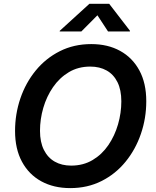

<svg xmlns="http://www.w3.org/2000/svg" viewBox="-20 -966 807 996"><path d="M344.2 9.8Q258.8 9.8 194.3 -25.4Q129.9 -60.5 94 -127Q58.1 -193.4 58.1 -286.6Q58.1 -374.5 85.7 -455.6Q113.3 -536.6 165.3 -600.1Q217.3 -663.6 290.3 -700.4Q363.3 -737.3 453.6 -737.3Q539.1 -737.3 603 -702.1Q667 -667 702.9 -600.8Q738.8 -534.7 738.8 -440.9Q738.8 -352.5 710.9 -271.5Q683.1 -190.4 631.3 -127Q579.6 -63.5 506.8 -26.9Q434.1 9.8 344.2 9.8ZM349.1 -106.9Q412.1 -106.9 460.7 -136Q509.3 -165 542.2 -213.4Q575.2 -261.7 592.3 -321Q609.4 -380.4 609.4 -440.4Q609.4 -499.5 589.4 -539.8Q569.3 -580.1 533.2 -600.3Q497.1 -620.6 448.2 -620.6Q385.7 -620.6 337.2 -591.6Q288.6 -562.5 255.1 -513.9Q221.7 -465.3 204.6 -406.5Q187.5 -347.7 187.5 -287.6Q187.5 -228.5 207.8 -188.2Q228 -147.9 264.2 -127.4Q300.3 -106.9 349.1 -106.9ZM401.9 -802.7H289.6L290 -806.2L443.8 -946.3H546.4L654.3 -806.2L653.8 -802.7H540.5L485.4 -886.7Z"/></svg>

Font: Inter 16pt SemiBold
Style: Italic
Weight: 600
Italic angle: -9.3988°
Version: Version 4.001;git-66647c0bb